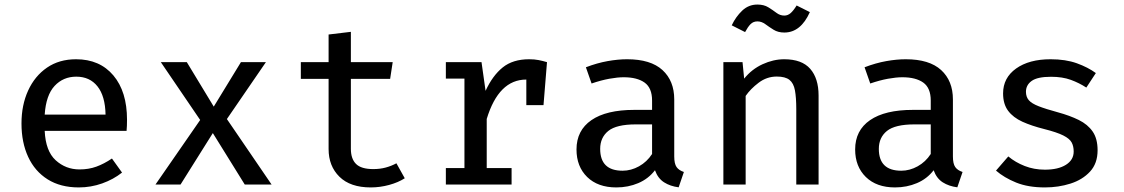

<svg xmlns="http://www.w3.org/2000/svg" viewBox="-20 -815 4963 848"><path d="M177.4 -236.9Q181.5 -147.7 225.9 -107.2Q270.3 -66.7 331.3 -66.7Q371.8 -66.7 405.6 -79Q439.5 -91.3 474.4 -114.9L519 -52.8Q481 -22.6 431.3 -4.9Q381.5 12.8 328.2 12.8Q247.2 12.8 190.5 -22.8Q133.8 -58.5 104.4 -122.1Q74.9 -185.6 74.9 -269.7Q74.9 -351.3 104.4 -415.4Q133.8 -479.5 187.7 -516.4Q241.5 -553.3 315.9 -553.3Q420.5 -553.3 480.8 -481.8Q541 -410.3 541 -286.2Q541 -272.3 540.5 -259.5Q540 -246.7 539 -236.9ZM316.9 -476.4Q259 -476.4 221 -435.4Q183.1 -394.4 177.4 -308.7H446.2Q444.6 -390.8 410.5 -433.6Q376.4 -476.4 316.9 -476.4Z M777.4 0H666.7L864.1 -285.1L690.3 -540.5H805.1L924.1 -344.1L1044.1 -540.5H1154.4L982.1 -289.2L1179.5 0H1061L920 -227.2Z M1767.7 -27.7Q1739 -9.2 1698.7 1.8Q1658.5 12.8 1617.4 12.8Q1527.2 12.8 1479.2 -34.4Q1431.3 -81.5 1431.3 -156.9V-466.7H1308.7V-540.5H1431.3V-662.6L1529.7 -674.4V-540.5H1714.4L1703.1 -466.7H1529.7V-157.9Q1529.7 -113.3 1552.6 -90.8Q1575.4 -68.2 1628.7 -68.2Q1658.5 -68.2 1683.8 -75.1Q1709.2 -82.1 1730.8 -93.8Z M1949.2 0V-72.8H2031.3V-467.7H1949.2V-540.5H2106.7L2124.6 -413.8Q2155.4 -481 2200.3 -517.2Q2245.1 -553.3 2316.9 -553.3Q2340.5 -553.3 2358.7 -549.7Q2376.9 -546.2 2395.9 -540.5L2380.5 -350.8H2304.6V-463.6H2304.1Q2182.6 -463.6 2129.7 -289.7V-72.8H2239.5V0Z M2957.9 -124.1Q2957.9 -91.8 2968.2 -77.2Q2978.5 -62.6 3000.5 -55.4L2977.4 12.3Q2940.5 7.7 2913.1 -9.7Q2885.6 -27.2 2872.8 -63.1Q2843.6 -25.1 2799 -6.2Q2754.4 12.8 2702.1 12.8Q2620.5 12.8 2573.3 -33.3Q2526.2 -79.5 2526.2 -154.9Q2526.2 -239 2592.1 -284.4Q2657.9 -329.7 2781.5 -329.7H2860V-370.8Q2860 -426.7 2826.9 -450.3Q2793.8 -473.8 2734.9 -473.8Q2707.7 -473.8 2671 -467.2Q2634.4 -460.5 2592.8 -446.2L2567.7 -517.9Q2617.4 -536.9 2663.6 -545.1Q2709.7 -553.3 2749.7 -553.3Q2853.8 -553.3 2905.9 -505.6Q2957.9 -457.9 2957.9 -375.9ZM2729.7 -61Q2767.2 -61 2802.3 -80.5Q2837.4 -100 2860 -134.9V-265.6H2788.2Q2702.6 -265.6 2666.7 -236.7Q2630.8 -207.7 2630.8 -157.4Q2630.8 -61 2729.7 -61Z M3174.9 0V-540.5H3259.5L3266.7 -467.7Q3300 -509.2 3347.9 -531.3Q3395.9 -553.3 3443.6 -553.3Q3521.5 -553.3 3558.5 -511Q3595.4 -468.7 3595.4 -393.3V0H3496.9V-332.8Q3496.9 -384.1 3491 -415.9Q3485.1 -447.7 3466.7 -462.3Q3448.2 -476.9 3410.8 -476.9Q3366.7 -476.9 3330.8 -449.7Q3294.9 -422.6 3273.3 -391.3V0ZM3444.1 -671.3Q3416.4 -671.3 3396.7 -683.6Q3376.9 -695.9 3360.3 -708.2Q3343.6 -720.5 3325.1 -720.5Q3307.2 -720.5 3295.1 -708.5Q3283.1 -696.4 3270.8 -673.3L3211.8 -703.1Q3229.7 -741 3257.9 -767.9Q3286.2 -794.9 3325.1 -794.9Q3353.8 -794.9 3373.3 -782.8Q3392.8 -770.8 3409 -758.5Q3425.1 -746.2 3444.1 -746.2Q3459.5 -746.2 3472.1 -757.2Q3484.6 -768.2 3498.5 -790.8L3556.9 -761.5Q3516.4 -671.3 3444.1 -671.3Z M4188.7 -124.1Q4188.7 -91.8 4199 -77.2Q4209.2 -62.6 4231.3 -55.4L4208.2 12.3Q4171.3 7.7 4143.8 -9.7Q4116.4 -27.2 4103.6 -63.1Q4074.4 -25.1 4029.7 -6.2Q3985.1 12.8 3932.8 12.8Q3851.3 12.8 3804.1 -33.3Q3756.9 -79.5 3756.9 -154.9Q3756.9 -239 3822.8 -284.4Q3888.7 -329.7 4012.3 -329.7H4090.8V-370.8Q4090.8 -426.7 4057.7 -450.3Q4024.6 -473.8 3965.6 -473.8Q3938.5 -473.8 3901.8 -467.2Q3865.1 -460.5 3823.6 -446.2L3798.5 -517.9Q3848.2 -536.9 3894.4 -545.1Q3940.5 -553.3 3980.5 -553.3Q4084.6 -553.3 4136.7 -505.6Q4188.7 -457.9 4188.7 -375.9ZM3960.5 -61Q3997.9 -61 4033.1 -80.5Q4068.2 -100 4090.8 -134.9V-265.6H4019Q3933.3 -265.6 3897.4 -236.7Q3861.5 -207.7 3861.5 -157.4Q3861.5 -61 3960.5 -61Z M4594.9 -65.6Q4653.8 -65.6 4687.9 -87.2Q4722.1 -108.7 4722.1 -145.6Q4722.1 -169.2 4713.1 -185.9Q4704.1 -202.6 4676.2 -216.7Q4648.2 -230.8 4591.8 -245.1Q4536.4 -259 4495.6 -277.4Q4454.9 -295.9 4432.6 -325.6Q4410.3 -355.4 4410.3 -402.6Q4410.3 -471.3 4467.7 -512.3Q4525.1 -553.3 4620 -553.3Q4686.7 -553.3 4735.9 -535.6Q4785.1 -517.9 4820 -492.3L4777.9 -428.2Q4746.7 -448.7 4709.5 -462.3Q4672.3 -475.9 4622.1 -475.9Q4562.1 -475.9 4536.7 -457.7Q4511.3 -439.5 4511.3 -409.7Q4511.3 -387.2 4523.8 -372.6Q4536.4 -357.9 4567.2 -345.9Q4597.9 -333.8 4652.3 -319Q4705.1 -304.6 4744.6 -285.1Q4784.1 -265.6 4805.9 -234.1Q4827.7 -202.6 4827.7 -151.3Q4827.7 -93.3 4794.4 -57.2Q4761 -21 4707.9 -4.1Q4654.9 12.8 4594.9 12.8Q4521 12.8 4467.9 -8.7Q4414.9 -30.3 4379 -61.5L4433.3 -124.1Q4464.6 -97.9 4505.9 -81.8Q4547.2 -65.6 4594.9 -65.6Z"/></svg>

Font: Fira Code Retina
Style: Regular
Weight: 450
Monospace: yes
Designer: Carrois Corporate, Edenspiekermann AG, Nikita Prokopov
Foundry: Carrois Corporate, Edenspiekermann AG, Nikita Prokopov
Version: Version 6.002